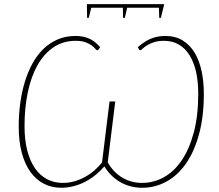

<svg xmlns="http://www.w3.org/2000/svg" viewBox="-20 -880 1038 908"><path d="M68.5 0ZM632 -657Q645.5 -668.5 659.2 -678.2Q673 -688 688.5 -695Q704 -702 722 -706Q740 -710 761.5 -710Q809.5 -710 844.2 -688.5Q879 -667 901 -629.8Q923 -592.5 933.5 -542.8Q944 -493 944 -437Q944 -328 921.2 -245Q898.5 -162 859 -105.8Q819.5 -49.5 766.2 -20.8Q713 8 652.5 8Q622 8 595.2 0.5Q568.5 -7 546 -20.5Q523.5 -34 505.2 -52.5Q487 -71 473.5 -93Q454.5 -71 431.8 -52.5Q409 -34 383 -20.5Q357 -7 328.2 0.5Q299.5 8 269.5 8Q224.5 8 187.5 -11Q150.5 -30 124 -66.8Q97.5 -103.5 83 -157.5Q68.5 -211.5 68.5 -282Q68.5 -338.5 75.8 -392Q83 -445.5 97.5 -493Q112 -540.5 134 -580.5Q156 -620.5 186 -649.2Q216 -678 253.8 -694Q291.5 -710 337.5 -710Q359 -710 376 -706Q393 -702 407 -695Q421 -688 432.2 -678.2Q443.5 -668.5 453.5 -657L446.5 -646.5Q444 -642.5 439.5 -642.5Q436 -642.5 430.5 -649.5Q425 -656.5 414 -664.8Q403 -673 384.8 -680Q366.5 -687 337.5 -687Q279 -687 233.8 -656.8Q188.5 -626.5 158 -572.8Q127.5 -519 111.8 -445Q96 -371 96 -283.5Q96 -217.5 109.2 -167.2Q122.5 -117 146.2 -83.2Q170 -49.5 203.2 -32.2Q236.5 -15 276.5 -15Q306 -15 332.8 -22.8Q359.5 -30.5 383.2 -43.8Q407 -57 427 -74.5Q447 -92 462.5 -111.5L498 -400H525L489.5 -112Q500 -92.5 515.8 -75Q531.5 -57.5 552 -44Q572.5 -30.5 597.5 -22.8Q622.5 -15 652 -15Q705.5 -15 753.8 -41.2Q802 -67.5 838.2 -120Q874.5 -172.5 896 -251.8Q917.5 -331 917.5 -437.5Q917.5 -493 907.5 -538.8Q897.5 -584.5 877.2 -617.5Q857 -650.5 826.8 -668.8Q796.5 -687 755.5 -687Q727 -687 707 -680Q687 -673 674 -664.8Q661 -656.5 654 -649.5Q647 -642.5 643.5 -642.5Q639 -642.5 637 -646.5ZM756.5 -860.5 754.5 -851 741.5 -798.5Q740.5 -794.5 736.5 -794.5Q732.5 -794.5 733 -798.5L731.5 -843.5H581.5L571 -798.5Q570 -794.5 566 -794.5Q562 -794.5 562 -798.5L561 -843.5H411.5L400.5 -798.5Q399.5 -794.5 395.8 -794.5Q392 -794.5 392 -798.5L391 -851Q391 -855 391 -856.5Q391 -858 391.5 -860.5Z"/></svg>

Font: Lato Thin
Style: Italic
Weight: 200
Italic angle: -7°
Designer: Lukasz Dziedzic
Foundry: tyPoland Lukasz Dziedzic
Version: Version 2.007; 2014-02-27